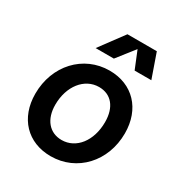

<svg xmlns="http://www.w3.org/2000/svg" viewBox="-173 -846 927 985"><g transform="rotate(30 290.5 -353.5)"><path d="M268 16C423 16 540 -109 540 -276C540 -420 449 -516 312 -516C157 -516 40 -390 40 -223C40 -79 131 16 268 16ZM275 -84C203 -84 157 -139 157 -225C157 -335 221 -416 307 -416C379 -416 423 -363 423 -275C423 -164 361 -84 275 -84ZM191 -580H299L380 -683L422 -580H521L471 -723H297Z"/></g></svg>

Font: Uncut Sans Semibold Italic
Style: Regular
Weight: 600
Italic angle: -11°
Designer: Kasper Nordkvist
Foundry: UNCUT.wtf
Version: Version 1.304;Glyphs 3.2 (3246)